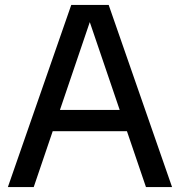

<svg xmlns="http://www.w3.org/2000/svg" viewBox="-20 -760 731 780"><path d="M12 0 269.5 -740H421.5L679 0H573L337.5 -691.5H352L117 0ZM159.5 -227 183.5 -313.5H507L531 -227Z"/></svg>

Font: Encode Sans SC Condensed Thin Medium
Style: Regular
Weight: 500
Version: Version 3.002